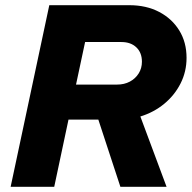

<svg xmlns="http://www.w3.org/2000/svg" viewBox="-20 -720 739 740"><path d="M21 0 170 -700H478Q544 -700 593.5 -674Q643 -648 671 -602.5Q699 -557 699 -497Q699 -444 676 -398.5Q653 -353 613 -320Q573 -287 521 -271L622 0H444L359 -259H244L189 0ZM273 -394H431Q459 -394 480.5 -405.5Q502 -417 514.5 -437Q527 -457 527 -482Q527 -517 505.5 -537.5Q484 -558 448 -558H308Z"/></svg>

Font: Red Hat Text VF
Style: Italic
Weight: 300
Italic angle: -12°
Designer: Pentagram, MCKL
Foundry: Pentagram, MCKL
Version: Version 1.023